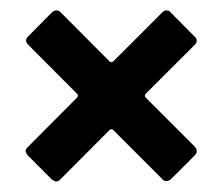

<svg xmlns="http://www.w3.org/2000/svg" viewBox="-20 -493 429 367"><path d="M352.1 -422.9Q356 -420.4 356 -415Q356 -411.1 352.1 -407.2L258.8 -314Q254.9 -310.1 258.8 -306.2L352.1 -212.9Q356 -209 356 -204.1Q356 -199.7 352.1 -195.8L307.1 -150.9Q303.2 -147 297.9 -147Q292.5 -147 290 -150.9L196.8 -244.1Q192.9 -248 189 -244.1L95.2 -149.9Q91.3 -146 86.9 -146Q85 -146 79.1 -149.9L33.2 -195.8Q28.8 -202.1 28.8 -204.1Q28.8 -207.5 33.2 -211.9L127 -306.2Q130.9 -310.1 127 -314L34.2 -407.2Q29.8 -411.6 29.8 -415Q29.8 -419.4 34.2 -423.8L79.1 -469.2Q83 -473.1 87.9 -473.1Q92.3 -473.1 96.2 -469.2L189 -376Q192.9 -372.1 196.8 -376L290 -469.2Q293.9 -473.1 297.9 -473.1Q303.7 -473.1 306.2 -469.2Z"/></svg>

Font: Barlow Condensed SemiBold
Style: Regular
Weight: 600
Width: 3
Designer: Jeremy Tribby
Foundry: Tribby Type
Version: Version 1.422;hotconv 1.0.109;makeotfexe 2.5.65596